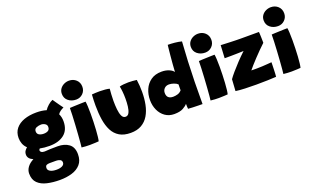

<svg xmlns="http://www.w3.org/2000/svg" viewBox="-95 -1285 3445 2086"><g transform="rotate(-20 1627.0 -241.5)"><path d="M331.5 -137Q269.5 -137 220 -147.5Q209.5 -138 209.5 -127.5Q209.5 -116.5 222 -107.5Q234.5 -98.5 259.5 -98.5Q290 -101 323.2 -102.2Q356.5 -103.5 409.5 -103.5Q489 -103.5 539 -66.2Q589 -29 589 53Q589 125 551.2 168.2Q513.5 211.5 450.2 230.5Q387 249.5 310.5 249.5Q230.5 249.5 164 234.2Q97.5 219 57.8 180Q18 141 18 70Q18 30.5 43.2 -3.8Q68.5 -38 115 -61.5Q82 -76.5 68.8 -94.8Q55.5 -113 55.5 -134.5Q55.5 -161 68 -179Q80.5 -197 94.5 -207Q66.5 -233.5 54.5 -266Q42.5 -298.5 42.5 -332Q42.5 -397 78 -440.5Q113.5 -484 175.2 -506Q237 -528 317 -528Q383.5 -528 433 -512.5Q449 -537.5 476.5 -561.8Q504 -586 530.5 -596.5Q539 -584 554.2 -561.8Q569.5 -539.5 586 -516.5Q602.5 -493.5 614.5 -478Q595 -469.5 576.2 -456.5Q557.5 -443.5 545 -424.5Q564 -387 564 -338.5Q564 -237.5 500.8 -187.2Q437.5 -137 331.5 -137ZM316 -283Q347.5 -283 367.2 -295Q387 -307 387 -337.5Q387 -361 366 -374Q345 -387 321.5 -387Q294 -387 267.8 -376.5Q241.5 -366 241.5 -336.5Q241.5 -308 263.5 -295.5Q285.5 -283 316 -283ZM314 132Q355 132 380 118.8Q405 105.5 405 81Q405 58 386.2 48.2Q367.5 38.5 342 38.5H267.5Q242.5 38.5 229 46.2Q215.5 54 215.5 79.5Q215.5 102.5 241.5 117.2Q267.5 132 314 132Z M775 -511Q722.5 -511 685.2 -541Q648 -571 648 -622Q648 -656 665.5 -680.5Q683 -705 710.8 -718.2Q738.5 -731.5 769 -731.5Q818 -731.5 851.2 -700.5Q884.5 -669.5 884.5 -620Q884.5 -573.5 852.8 -542.2Q821 -511 775 -511ZM848 -1.5Q839 -1 809.2 1Q779.5 3 746 3Q723 3 698.8 1.8Q674.5 0.5 650.5 -2.5Q652.5 -15.5 656 -55Q659.5 -94.5 663.2 -148.2Q667 -202 670.5 -259.5Q674 -317 676 -367.5Q678 -418 678 -449Q691 -450 715.2 -451Q739.5 -452 767.5 -453Q795.5 -454 821 -454.8Q846.5 -455.5 861.5 -455.5Q865 -438.5 867 -399.8Q869 -361 869 -313.5Q869 -268.5 867.5 -220.2Q866 -172 863.2 -127.8Q860.5 -83.5 856.5 -50Q852.5 -16.5 848 -1.5Z M1267 -482Q1283 -487.5 1312.2 -490.5Q1341.5 -493.5 1369 -493.5Q1392 -493.5 1419.8 -491.5Q1447.5 -489.5 1465.5 -486.5Q1475.5 -415 1475.5 -348Q1475.5 -269.5 1461.8 -200.8Q1448 -132 1417 -79.8Q1386 -27.5 1334.8 2.2Q1283.5 32 1209 32Q1130.5 32 1079.5 1.2Q1028.5 -29.5 1000 -85Q971.5 -140.5 960 -215.5Q948.5 -290.5 948.5 -378.5Q948.5 -440 953 -505Q969.5 -506.5 995.8 -507.8Q1022 -509 1043.5 -509Q1075 -509 1106.8 -506Q1138.5 -503 1156.5 -497.5Q1154 -470.5 1151.5 -434.2Q1149 -398 1149 -359.5Q1149 -308.5 1153.8 -260.8Q1158.5 -213 1172.8 -182.5Q1187 -152 1215.5 -152Q1242.5 -152 1256.5 -179.5Q1270.5 -207 1275.5 -249.8Q1280.5 -292.5 1280.5 -338Q1280.5 -381 1276.5 -420Q1272.5 -459 1267 -482Z M1881.5 -1.5Q1880 -10.5 1879.2 -28.5Q1878.5 -46.5 1878.5 -60Q1863 -40 1825.8 -19.2Q1788.5 1.5 1723 1.5Q1662.5 1.5 1618 -30Q1573.5 -61.5 1549.2 -114.5Q1525 -167.5 1525 -231Q1525 -296.5 1549.5 -353Q1574 -409.5 1623.5 -444.5Q1673 -479.5 1748 -479.5Q1796.5 -479.5 1834 -463.2Q1871.5 -447 1884.5 -425.5Q1886.5 -464.5 1890.5 -513.5Q1894.5 -562.5 1898.8 -608.8Q1903 -655 1906.8 -688.5Q1910.5 -722 1911.5 -730Q1946.5 -730 1990.8 -725.8Q2035 -721.5 2070 -712Q2062 -598.5 2056.8 -485.5Q2051.5 -372.5 2049.2 -252.2Q2047 -132 2047 4Q2033 4 2001.2 3.5Q1969.5 3 1935.8 1.8Q1902 0.5 1881.5 -1.5ZM1776 -179.5Q1801.5 -179.5 1828.2 -187.5Q1855 -195.5 1874 -218.5Q1874 -236.5 1874.2 -255.2Q1874.5 -274 1875 -286Q1859.5 -301.5 1830.2 -311.5Q1801 -321.5 1776.5 -321.5Q1743 -321.5 1722.5 -300.8Q1702 -280 1702 -249.5Q1702 -179.5 1776 -179.5Z M2266.5 -511Q2214 -511 2176.8 -541Q2139.5 -571 2139.5 -622Q2139.5 -656 2157 -680.5Q2174.5 -705 2202.2 -718.2Q2230 -731.5 2260.5 -731.5Q2309.5 -731.5 2342.8 -700.5Q2376 -669.5 2376 -620Q2376 -573.5 2344.2 -542.2Q2312.5 -511 2266.5 -511ZM2339.5 -1.5Q2330.5 -1 2300.8 1Q2271 3 2237.5 3Q2214.5 3 2190.2 1.8Q2166 0.5 2142 -2.5Q2144 -15.5 2147.5 -55Q2151 -94.5 2154.8 -148.2Q2158.5 -202 2162 -259.5Q2165.5 -317 2167.5 -367.5Q2169.5 -418 2169.5 -449Q2182.5 -450 2206.8 -451Q2231 -452 2259 -453Q2287 -454 2312.5 -454.8Q2338 -455.5 2353 -455.5Q2356.5 -438.5 2358.5 -399.8Q2360.5 -361 2360.5 -313.5Q2360.5 -268.5 2359 -220.2Q2357.5 -172 2354.8 -127.8Q2352 -83.5 2348 -50Q2344 -16.5 2339.5 -1.5Z M2899 -1Q2861 1.5 2799.2 3.5Q2737.5 5.5 2670 5.5Q2603 5.5 2538.8 3Q2474.5 0.5 2431.5 -6L2440 -140Q2458 -166.5 2492.8 -207.2Q2527.5 -248 2571.8 -294.8Q2616 -341.5 2663 -385.5Q2652.5 -385 2628.8 -384.2Q2605 -383.5 2575.8 -382.8Q2546.5 -382 2518.2 -381.8Q2490 -381.5 2470.5 -381.5Q2460 -381.5 2452.8 -381.5Q2445.5 -381.5 2443 -382L2451 -530Q2470 -529 2499.5 -527.8Q2529 -526.5 2562.5 -525.2Q2596 -524 2627.2 -523.2Q2658.5 -522.5 2681 -522.5H2890.5Q2891.5 -518.5 2892.2 -501.5Q2893 -484.5 2893.8 -462.8Q2894.5 -441 2894.8 -422.2Q2895 -403.5 2895 -395.5Q2866.5 -369.5 2832.5 -335.2Q2798.5 -301 2765.8 -266.2Q2733 -231.5 2707.5 -202.5Q2682 -173.5 2670 -158Q2680 -157.5 2703.2 -157.5Q2726.5 -157.5 2738 -157.5Q2765 -157.5 2796.5 -159.2Q2828 -161 2857 -163.2Q2886 -165.5 2906 -167Q2906 -161.5 2905.5 -138.5Q2905 -115.5 2904 -86.2Q2903 -57 2901.8 -32.8Q2900.5 -8.5 2899 -1Z M3108.5 -511Q3056 -511 3018.8 -541Q2981.5 -571 2981.5 -622Q2981.5 -656 2999 -680.5Q3016.5 -705 3044.2 -718.2Q3072 -731.5 3102.5 -731.5Q3151.5 -731.5 3184.8 -700.5Q3218 -669.5 3218 -620Q3218 -573.5 3186.2 -542.2Q3154.5 -511 3108.5 -511ZM3181.5 -1.5Q3172.5 -1 3142.8 1Q3113 3 3079.5 3Q3056.5 3 3032.2 1.8Q3008 0.5 2984 -2.5Q2986 -15.5 2989.5 -55Q2993 -94.5 2996.8 -148.2Q3000.5 -202 3004 -259.5Q3007.5 -317 3009.5 -367.5Q3011.5 -418 3011.5 -449Q3024.5 -450 3048.8 -451Q3073 -452 3101 -453Q3129 -454 3154.5 -454.8Q3180 -455.5 3195 -455.5Q3198.5 -438.5 3200.5 -399.8Q3202.5 -361 3202.5 -313.5Q3202.5 -268.5 3201 -220.2Q3199.5 -172 3196.8 -127.8Q3194 -83.5 3190 -50Q3186 -16.5 3181.5 -1.5Z"/></g></svg>

Font: Grandstander Black
Style: Regular
Weight: 900
Designer: Tyler Finck
Foundry: Etcetera Type Co
Version: Version 1.200; ttfautohint (v1.8.3)